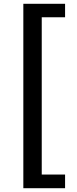

<svg xmlns="http://www.w3.org/2000/svg" viewBox="-20 -820 407 1012"><path d="M103 172V-800H323V-729H200V100H323V172Z"/></svg>

Font: Noto Sans JP SemiBold
Style: Regular
Weight: 600
Designer: Ryoko NISHIZUKA  (kana, bopomofo & ideographs); Paul D. Hunt (Latin, Greek & Cyrillic); Sandoll Communications , Soo-you
Foundry: Adobe
Version: Version 2.004-H2;hotconv 1.0.118;makeotfexe 2.5.65603